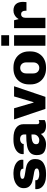

<svg xmlns="http://www.w3.org/2000/svg" viewBox="1160 -1920 770 3131"><g transform="rotate(-90 1545.5 -355.0)"><path d="M506 -383Q506 -367 504 -360H359V-366Q359 -389 335.5 -400.5Q312 -412 278 -412Q244 -412 219 -403.5Q194 -395 194 -375Q194 -354 218.5 -345.5Q243 -337 299 -329Q364 -321 408.5 -308Q453 -295 485 -261.5Q517 -228 517 -166Q517 -74 451 -32Q385 10 286 10H244Q185 10 135 -8.5Q85 -27 55.5 -62.5Q26 -98 26 -146Q26 -158 27 -165H172Q171 -162 171 -157Q171 -127 200 -113.5Q229 -100 268 -100Q303 -100 333 -109Q363 -118 363 -141Q363 -164 337 -174Q311 -184 254 -192Q188 -203 146 -215.5Q104 -228 73 -261Q42 -294 42 -354Q42 -409 75 -446.5Q108 -484 160 -502.5Q212 -521 270 -521H295Q345 -521 394 -504.5Q443 -488 474.5 -456.5Q506 -425 506 -383Z M1085 -361V-137Q1085 -118 1093.5 -109Q1102 -100 1115 -100Q1133 -100 1153 -110V-12Q1141 -4 1117 3Q1093 10 1059 10Q1000 10 966.5 -12.5Q933 -35 927 -74Q857 10 758 10Q680 10 630.5 -21Q581 -52 581 -141Q581 -211 621 -248.5Q661 -286 733 -299.5Q805 -313 918 -313V-345Q918 -377 898.5 -395Q879 -413 840 -413Q808 -413 785.5 -396.5Q763 -380 763 -360V-354H598Q597 -359 597 -370Q597 -413 626 -447.5Q655 -482 707.5 -501.5Q760 -521 829 -521H856Q968 -521 1026.5 -477Q1085 -433 1085 -361ZM759 -154Q759 -124 776.5 -112Q794 -100 827 -100Q861 -100 889.5 -126Q918 -152 918 -192V-227Q837 -227 798 -209Q759 -191 759 -154Z M1438 -193H1444L1538 -511H1704L1531 0H1335L1163 -511H1345Z M1734 -243V-268Q1734 -344 1767.5 -401.5Q1801 -459 1859.5 -490Q1918 -521 1991 -521H2015Q2088 -521 2146.5 -490Q2205 -459 2238.5 -401.5Q2272 -344 2272 -268V-243Q2272 -167 2238.5 -109.5Q2205 -52 2146.5 -21Q2088 10 2015 10H1991Q1918 10 1859.5 -21Q1801 -52 1767.5 -109.5Q1734 -167 1734 -243ZM2093 -199V-312Q2093 -358 2067.5 -384.5Q2042 -411 2003 -411Q1964 -411 1938.5 -384.5Q1913 -358 1913 -312V-199Q1913 -153 1938.5 -126.5Q1964 -100 2003 -100Q2042 -100 2067.5 -126.5Q2093 -153 2093 -199Z M2536 -592H2365V-720H2536ZM2536 -511V0H2365V-511Z M3080 -365Q3080 -333 3076 -309H2935V-332Q2935 -359 2921 -377.5Q2907 -396 2878 -396Q2850 -396 2835 -376Q2820 -356 2820 -322V0H2652V-511H2780L2799 -436Q2805 -448 2821.5 -467.5Q2838 -487 2868.5 -504Q2899 -521 2939 -521Q3009 -521 3044.5 -480Q3080 -439 3080 -365Z"/></g></svg>

Font: Chivo ExtraBold
Style: Regular
Weight: 800
Designer: Hector Gatti
Foundry: Omnibus-Type
Version: Version 1.007